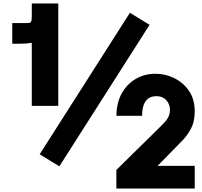

<svg xmlns="http://www.w3.org/2000/svg" viewBox="-20 -898 1171 1115"><path d="M324.7 67.9 848.6 -753.9 734.4 -823.7 210.4 -2ZM1110.8 65.4H895L1031.7 -74.2Q1062 -103 1086.4 -146.2Q1110.8 -189.5 1110.8 -251.5Q1110.8 -321.8 1077.4 -370.4Q1043.9 -418.9 991.9 -444.3Q939.9 -469.7 883.3 -469.7Q818.8 -469.7 767.3 -439.2Q715.8 -408.7 686 -353.8Q656.2 -298.8 656.2 -225.6H805.2Q805.2 -261.7 814 -287.1Q822.8 -312.5 841.1 -325.9Q859.4 -339.4 888.2 -339.4Q913.6 -339.4 930.9 -328.4Q948.2 -317.4 957.5 -299.3Q966.8 -281.2 966.8 -259.8Q966.8 -234.4 955.8 -214.8Q944.8 -195.3 921.9 -172.9L655.8 88.9V196.8H1110.8ZM51.3 -644H93.3Q111.8 -644 129.4 -645.3Q147 -646.5 164.6 -649.4V-283.2H318.4V-877.9H164.6V-801.8Q164.6 -776.9 159.9 -770.5Q155.3 -764.2 135.3 -764.2H51.3Z"/></svg>

Font: Estedad-VF-FD Black
Style: Regular
Weight: 900
Designer: Amin Abedi
Version: Version 4.000